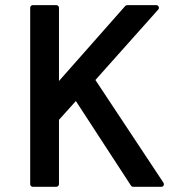

<svg xmlns="http://www.w3.org/2000/svg" viewBox="-20 -719 658 739"><path d="M106 0Q102.5 0 99.4 -2.9Q96.2 -5.9 96.2 -9.8V-689Q96.2 -693.4 99.1 -696.3Q102.1 -699.2 106 -699.2H196.8Q200.7 -699.2 203.9 -696.3Q207 -693.4 207 -689V-407.2L461.9 -695.8Q465.3 -699.2 470.2 -699.2H581.1Q587.9 -699.2 590.6 -693.4Q593.3 -687.5 588.9 -682.1L347.2 -411.1L608.9 -16.1Q612.3 -10.3 609.6 -5.1Q606.9 0 601.1 0H493.2Q487.3 0 483.9 -4.9L272 -330.1L207 -257.8V-9.8Q207 -6.3 203.9 -3.2Q200.7 0 196.8 0Z"/></svg>

Font: Fragment Mono SemBd
Style: Regular
Weight: 600
Designer: Wei Huang based on Nimbus Sans by URW Studio, based on Helvetica by Max Miedinger.
Foundry: Wei Huang
Version: Version 1.011